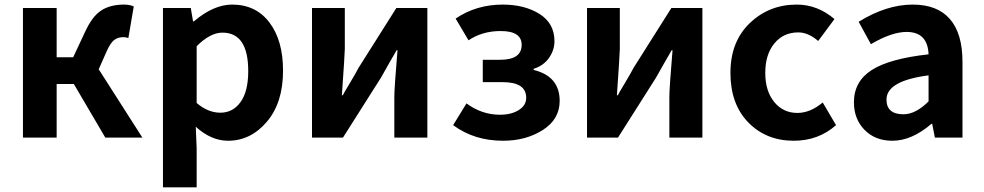

<svg xmlns="http://www.w3.org/2000/svg" viewBox="-20 -594 4247 829"><path d="M406.2 -294.9 594.7 0H434.6L298.8 -231.4H224.6V0H79.1V-559.6H224.6V-346.7H295.9L346.7 -455.1Q377.9 -523.4 417 -548.8Q456.1 -574.2 515.6 -574.2Q539.1 -574.2 557.6 -566.4L534.2 -429.7Q522.5 -433.6 513.7 -433.6Q489.3 -433.6 473.1 -421.4Q457 -409.2 440.4 -372.1Z M683.6 214.8V-559.6H803.7L813.5 -502H817.4Q902.3 -574.2 982.4 -574.2Q1085 -574.2 1143.6 -496.6Q1202.1 -418.9 1202.1 -289.1Q1202.1 -150.4 1132.3 -68.4Q1062.5 13.7 964.8 13.7Q891.6 13.7 825.2 -46.9L829.1 44.9V214.8ZM1051.8 -287.1Q1051.8 -453.1 940.4 -453.1Q887.7 -453.1 829.1 -394.5V-149.4Q877.9 -107.4 931.6 -107.4Q985.4 -107.4 1018.6 -153.3Q1051.8 -199.2 1051.8 -287.1Z M1327.1 0V-559.6H1468.8V-382.8Q1468.8 -363.3 1456.1 -182.6H1460Q1464.8 -192.4 1491.2 -236.3Q1517.6 -280.3 1527.3 -299.8L1691.4 -559.6H1825.2V0H1682.6V-175.8Q1682.6 -212.9 1696.3 -377H1692.4Q1686.5 -366.2 1660.6 -321.8Q1634.8 -277.3 1625 -258.8L1460.9 0Z M2152.3 13.7Q2027.3 13.7 1936.5 -53.7L1994.1 -147.5Q2060.5 -98.6 2138.7 -98.6Q2187.5 -98.6 2219.7 -118.7Q2252 -138.7 2252 -171.9Q2252 -239.3 2150.4 -239.3H2064.5V-335.9H2139.6Q2232.4 -335.9 2232.4 -400.4Q2232.4 -460 2141.6 -460Q2062.5 -460 2002.9 -419.9L1947.3 -513.7Q2036.1 -574.2 2150.4 -574.2Q2245.1 -574.2 2309.6 -533.7Q2374 -493.2 2374 -416Q2374 -377.9 2350.6 -344.2Q2327.1 -310.5 2284.2 -296.9V-292Q2396.5 -264.6 2396.5 -158.2Q2396.5 -79.1 2323.7 -32.7Q2251 13.7 2152.3 13.7Z M2514.6 0V-559.6H2656.2V-382.8Q2656.2 -363.3 2643.6 -182.6H2647.5Q2652.3 -192.4 2678.7 -236.3Q2705.1 -280.3 2714.8 -299.8L2878.9 -559.6H3012.7V0H2870.1V-175.8Q2870.1 -212.9 2883.8 -377H2879.9Q2874 -366.2 2848.1 -321.8Q2822.3 -277.3 2812.5 -258.8L2648.4 0Z M3407.2 13.7Q3288.1 13.7 3210.9 -65.4Q3133.8 -144.5 3133.8 -279.3Q3133.8 -414.1 3217.3 -494.1Q3300.8 -574.2 3419.9 -574.2Q3509.8 -574.2 3583 -511.7L3512.7 -417Q3469.7 -454.1 3426.8 -454.1Q3362.3 -454.1 3323.2 -406.2Q3284.2 -358.4 3284.2 -279.3Q3284.2 -201.2 3322.8 -153.8Q3361.3 -106.4 3422.9 -106.4Q3478.5 -106.4 3532.2 -151.4L3589.8 -53.7Q3513.7 13.7 3407.2 13.7Z M3833 13.7Q3758.8 13.7 3712.9 -33.2Q3667 -80.1 3667 -152.3Q3667 -242.2 3743.7 -291.5Q3820.3 -340.8 3989.3 -359.4Q3985.4 -456.1 3894.5 -456.1Q3830.1 -456.1 3740.2 -403.3L3687.5 -500Q3807.6 -574.2 3920.9 -574.2Q4027.3 -574.2 4081.5 -511.7Q4135.7 -449.2 4135.7 -327.1V0H4016.6L4004.9 -59.6H4002Q3917 13.7 3833 13.7ZM3880.9 -100.6Q3933.6 -100.6 3989.3 -156.2V-268.6Q3807.6 -245.1 3807.6 -164.1Q3807.6 -100.6 3880.9 -100.6Z"/></svg>

Font: Gen Shin Gothic Bold
Style: Bold
Weight: 700
Designer: [Source Han Sans]
Ryoko NISHIZUKA  (kana & ideographs); Paul D. Hunt (Latin, Greek & Cyrillic); Wenlong ZHANG  (bopomofo
Version: Version 1.002.20150607